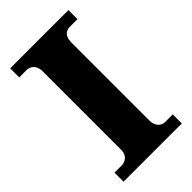

<svg xmlns="http://www.w3.org/2000/svg" viewBox="-220 -784 855 855"><g transform="rotate(-45 207.5 -357.0)"><path d="M24 0V-57H70Q81 -57 92 -62.5Q103 -68 110 -79.5Q117 -91 117 -109V-600Q117 -621 110 -633.5Q103 -646 92 -651.5Q81 -657 70 -657H24V-714H391V-657H344Q330 -657 319.5 -651Q309 -645 303.5 -633Q298 -621 298 -599V-111Q298 -94 304.5 -81.5Q311 -69 321.5 -63Q332 -57 344 -57H391V0Z"/></g></svg>

Font: Noto Serif Hebrew ExtraBold
Style: Regular
Weight: 800
Version: Version 2.003